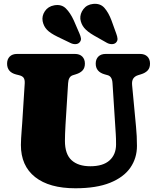

<svg xmlns="http://www.w3.org/2000/svg" viewBox="-20 -989 836 1029"><path d="M598 -309 583 -543Q581 -579.5 557 -586L541 -590.5Q493 -604 493 -648Q493 -671.5 507 -685.8Q521 -700 547 -700H730Q756 -700 770 -685.8Q784 -671.5 784 -648Q784 -625 771.5 -611.5Q759 -598 736 -591L720 -586Q702.5 -580.5 694.2 -568Q686 -555.5 688 -533L709 -310Q714 -260 714 -207Q714 -141.5 678.5 -90.2Q643 -39 570 -9.5Q497 20 384 20Q244 20 168 -40.2Q92 -100.5 92 -212Q92 -225.5 93.2 -247.5Q94.5 -269.5 96.2 -291.8Q98 -314 99 -329L112.5 -542Q113.5 -561.5 107 -571.5Q100.5 -581.5 82 -586L66 -590Q18 -602.5 18 -648Q18 -671.5 32 -685.8Q46 -700 72 -700H381Q407 -700 421 -685.8Q435 -671.5 435 -648Q435 -625 422.5 -611.5Q410 -598 387 -591L371 -586Q347 -579 345 -543L331 -319Q328 -266.5 328 -234Q328 -163 363.5 -130.5Q399 -98 464 -98Q532.5 -98 567.2 -129.5Q602 -161 602 -215Q602 -249 600.5 -269.8Q599 -290.5 598 -309ZM577.5 -879.5 603.5 -807.5Q609 -793 609.8 -781.2Q610.5 -769.5 601 -760Q592 -752 578 -752.5Q564 -753 552 -760L484 -798.5Q447.5 -819.5 431 -839.8Q414.5 -860 410.5 -887.5Q408.5 -915.5 427 -940Q445.5 -964.5 479 -968Q517.5 -972 539.8 -946.5Q562 -921 577.5 -879.5ZM375.5 -879.5 406 -809Q412 -795.5 413.8 -783.8Q415.5 -772 406.5 -762Q398.5 -753 384.8 -752.5Q371 -752 358 -758.5L287.5 -792.5Q249.5 -811 231.8 -829.5Q214 -848 208.5 -875.5Q203.5 -903.5 220.5 -929Q237.5 -954.5 270.5 -960.5Q309 -967.5 333 -943.8Q357 -920 375.5 -879.5Z"/></svg>

Font: Fraunces 9pt S100 Black
Style: Regular
Weight: 900
Version: Version 1.000; ttfautohint (v1.8.3)